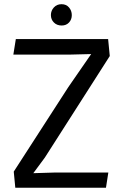

<svg xmlns="http://www.w3.org/2000/svg" viewBox="-20 -886 579 906"><path d="M52.2 0 44.9 -76.2 302.2 -474.6 410.2 -630.9 311.5 -628.4H43L54.7 -701.7H490.2L498 -621.6L191.4 -142.1L137.2 -68.8L236.3 -71.8H491.2L480 0ZM271 -765.6Q248.5 -765.6 234.4 -779.8Q220.2 -793.9 220.2 -814.9Q220.2 -835.4 234.1 -850.8Q248 -866.2 270.5 -866.2Q292.5 -866.2 305.7 -850.8Q318.8 -835.4 318.8 -814.5Q318.8 -793.9 305.7 -779.8Q292.5 -765.6 271 -765.6Z"/></svg>

Font: Mako
Style: Regular
Weight: 400
Designer: vernon adams
Foundry: vernon adams
Version: Version 1.100; ttfautohint (v1.8.4.7-5d5b);gftools[0.9.33]